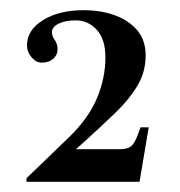

<svg xmlns="http://www.w3.org/2000/svg" viewBox="-20 -706 354 377"><path d="M32 -349V-356L116 -437Q154 -474 170.5 -513.5Q187 -553 187 -593Q187 -629 170 -647.5Q153 -666 129 -666Q108 -666 95 -659.5Q82 -653 82 -643Q82 -635 87.5 -627.5Q93 -620 93 -609Q93 -598 84.5 -590.5Q76 -583 62 -583Q51 -583 42 -593.5Q33 -604 33 -617Q33 -647 64.5 -666.5Q96 -686 144 -686Q178 -686 205.5 -676Q233 -666 249.5 -646.5Q266 -627 266 -597Q266 -565 250 -538Q234 -511 207 -485Q180 -459 147 -429L80 -369L94 -413H214Q230 -413 237 -418.5Q244 -424 250 -440L256 -456H272L254 -349Z"/></svg>

Font: Ibarra Real Nova Medium
Style: Regular
Weight: 500
Designer: Jose Maria Ribagorda & Octavio Pardo
Foundry: Jose Maria Ribagorda
Version: Version 2.000